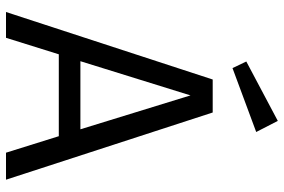

<svg xmlns="http://www.w3.org/2000/svg" viewBox="-173 -773 946 640"><g transform="rotate(90 300.0 -453.0)"><path d="M161 -176 106 0H20L245 -689H355L579 0H489L434 -176ZM411 -248 298 -615 184 -248ZM420 -834 207 -755 185 -801 383 -906Z"/></g></svg>

Font: Fira Mono
Style: Regular
Weight: 400
Designer: Carrois Corporate & Edenspiekermann AG
Foundry: Carrois Corporate GbR & Edenspiekermann AG
Version: Version 3.206